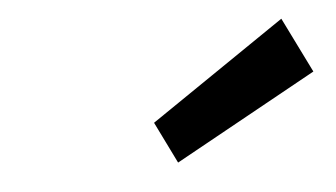

<svg xmlns="http://www.w3.org/2000/svg" viewBox="-29 -792 443 253"><g transform="rotate(-5 193.0 -665.5)"><path d="M386 -681 198 -577 171 -632 350 -754Z"/></g></svg>

Font: Rambla
Style: Italic
Weight: 400
Italic angle: -12°
Designer: Martin Sommaruga
Foundry: Martin Sommaruga
Version: Version 1.001